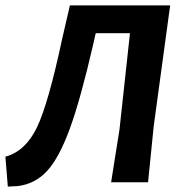

<svg xmlns="http://www.w3.org/2000/svg" viewBox="-28 -670 670 712"><path d="M1 22 -8 -89Q66 -109 108.5 -196.5Q151 -284 203 -528L231 -649L230 -650H603L542 -202L521 6H384L415 -189L454 -547H327L317 -503Q271 -303 231.5 -194.5Q192 -86 147.5 -37Q103 12 38 20Z"/></svg>

Font: Alegreya Sans SC
Style: Bold Italic
Weight: 700
Italic angle: -7°
Designer: Juan Pablo del Peral
Foundry: Huerta Tipografica
Version: Version 2.007